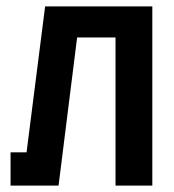

<svg xmlns="http://www.w3.org/2000/svg" viewBox="-20 -580 543 600"><path d="M456 -560V0H341V-463H221L163 0H13V-104H63L121 -560Z"/></svg>

Font: Tektur SemiCondensed Medium
Style: Regular
Weight: 500
Width: 4
Designer: Adam Jagosz
Foundry: Adam Jagosz
Version: Version 1.005;gftools[0.9.30]